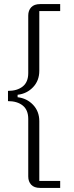

<svg xmlns="http://www.w3.org/2000/svg" viewBox="-20 -780 360 938"><path d="M176 138Q147 138 132.5 122.5Q118 107 118 82V-199Q118 -243 91 -264.5Q64 -286 19 -286V-336Q64 -336 91 -357.5Q118 -379 118 -423V-704Q118 -729 132.5 -744.5Q147 -760 176 -760H274V-726H172V-434Q172 -386 141.5 -354Q111 -322 66 -317V-305Q111 -300 141.5 -268Q172 -236 172 -188V104H274V138H176Z"/></svg>

Font: IBM Plex Serif Light
Style: Regular
Weight: 300
Designer: Mike Abbink, Paul van der Laan, Pieter van Rosmalen
Foundry: Bold Monday
Version: Version 3.001